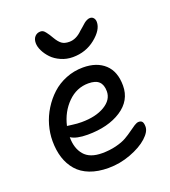

<svg xmlns="http://www.w3.org/2000/svg" viewBox="-137 -840 840 950"><g transform="rotate(-20 283.0 -365.0)"><path d="M293.9 -565.9Q260.7 -565.9 231.7 -578.9Q202.6 -591.8 184.1 -611.3Q165.5 -630.9 154.8 -652.8Q144 -674.8 144 -693.8Q144 -715.3 155.5 -727.8Q167 -740.2 185.1 -740.2Q192.4 -740.2 198.5 -736.8Q204.6 -733.4 211.9 -723.6Q219.2 -713.9 222.9 -708.3Q226.6 -702.6 235.8 -687Q249 -664.6 263.4 -653.8Q277.8 -643.1 303.2 -643.1Q339.4 -643.1 372.1 -675.8Q378.4 -680.7 389.2 -690.4Q399.9 -700.2 406 -705.3Q412.1 -710.4 420.9 -714.8Q429.7 -719.2 438 -719.2Q449.7 -719.2 456.8 -710.7Q463.9 -702.1 463.9 -689Q463.9 -647.9 413.1 -606.9Q362.3 -565.9 293.9 -565.9ZM272 9.8Q216.8 9.8 174.8 -6.3Q132.8 -22.5 107.2 -52.2Q81.5 -82 68.8 -121.6Q56.2 -161.1 56.2 -210Q56.2 -251 67.9 -292.5Q79.6 -334 102.8 -371.3Q126 -408.7 157.5 -437.7Q189 -466.8 231.7 -483.9Q274.4 -501 321.8 -501Q394 -501 436 -462.2Q478 -423.3 478 -349.1Q478 -270.5 408.4 -225.3Q338.9 -180.2 231 -180.2Q171.9 -180.2 143.1 -199.2V-198.2Q143.1 -140.1 172.9 -105Q202.6 -69.8 267.1 -69.8Q307.1 -69.8 341.3 -78.4Q375.5 -86.9 397 -99.4Q418.5 -111.8 435.3 -124.3Q452.1 -136.7 465.6 -145.3Q479 -153.8 488.8 -153.8Q502 -153.8 507.6 -145.8Q513.2 -137.7 513.2 -120.1Q513.2 -93.3 480 -63.2Q446.8 -33.2 389.6 -11.7Q332.5 9.8 272 9.8ZM319.8 -418Q257.8 -418 211.4 -371.8Q165 -325.7 148.9 -255.9Q153.3 -255.9 176.8 -252.4Q200.2 -249 224.1 -249Q298.8 -249 345.9 -277.1Q393.1 -305.2 393.1 -350.1Q393.1 -384.3 375.5 -401.1Q357.9 -418 319.8 -418Z"/></g></svg>

Font: Shantell Sans Normal
Style: Regular
Weight: 400
Designer: Stephen Nixon, Anya Danilova, Shantell Martin
Foundry: Arrow Type
Version: Version 1.006;[559af2be0]